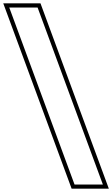

<svg xmlns="http://www.w3.org/2000/svg" viewBox="-348 -830 673 1152"><path d="M-261.1 -700 -292.5 -785H-122.5L-91.1 -700L237.8 192L269.2 277H99.2L67.8 192ZM-328.4 -810 81.7 302H305L-105.1 -810Z"/></svg>

Font: Nordica Plus
Style: NordicaClassicBkOpOblOl
Weight: 900
Version: Version 1.01